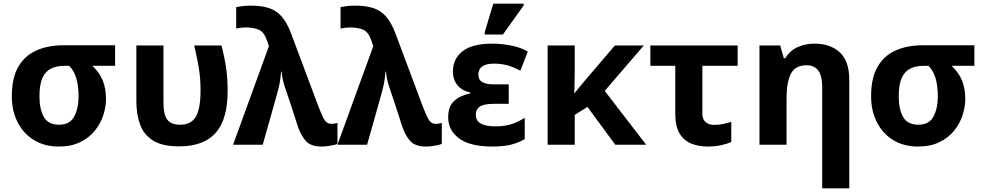

<svg xmlns="http://www.w3.org/2000/svg" viewBox="-20 -796 5421 1056"><path d="M303 10Q224 10 166 -26Q108 -62 76.5 -124.5Q45 -187 45 -266Q45 -367 80.5 -428.5Q116 -490 180 -518.5Q244 -547 329 -547H613V-434H488Q528 -396 545.5 -352Q563 -308 563 -252Q563 -208 548 -162Q533 -116 501.5 -77Q470 -38 420.5 -14Q371 10 303 10ZM305 -110Q364 -110 388 -155Q412 -200 412 -265Q412 -386 360 -434H333Q292 -434 261 -419Q230 -404 213.5 -367.5Q197 -331 197 -266Q197 -196 221 -153Q245 -110 305 -110Z M966 9Q873 9 822 -23Q771 -55 750.5 -111Q730 -167 730 -239V-546H879V-234Q879 -163 901 -136.5Q923 -110 971 -110Q1030 -110 1056.5 -153Q1083 -196 1083 -300Q1083 -365 1073.5 -422.5Q1064 -480 1048 -546H1198Q1215 -481 1223.5 -423.5Q1232 -366 1232 -296Q1232 -139 1166 -65Q1100 9 966 9Z M1750 10Q1689 10 1662 -20.5Q1635 -51 1618 -101L1575 -234Q1562 -273 1547 -317Q1532 -361 1529 -402H1526Q1523 -358 1514.5 -321.5Q1506 -285 1492 -237L1425 0H1262L1459 -542L1448 -574Q1432 -621 1402.5 -633Q1373 -645 1334 -645Q1317 -645 1303 -643Q1289 -641 1279 -639V-757Q1293 -760 1314 -762.5Q1335 -765 1360 -765Q1417 -765 1458 -752Q1499 -739 1528.5 -706Q1558 -673 1581 -612L1730 -214Q1746 -173 1756.5 -151.5Q1767 -130 1777.5 -122.5Q1788 -115 1802 -115Q1813 -115 1820 -116.5Q1827 -118 1836 -120V-5Q1824 1 1796.5 5.5Q1769 10 1750 10Z M2324 10Q2263 10 2236 -20.5Q2209 -51 2192 -101L2149 -234Q2136 -273 2121 -317Q2106 -361 2103 -402H2100Q2097 -358 2088.5 -321.5Q2080 -285 2066 -237L1999 0H1836L2033 -542L2022 -574Q2006 -621 1976.5 -633Q1947 -645 1908 -645Q1891 -645 1877 -643Q1863 -641 1853 -639V-757Q1867 -760 1888 -762.5Q1909 -765 1934 -765Q1991 -765 2032 -752Q2073 -739 2102.5 -706Q2132 -673 2155 -612L2304 -214Q2320 -173 2330.5 -151.5Q2341 -130 2351.5 -122.5Q2362 -115 2376 -115Q2387 -115 2394 -116.5Q2401 -118 2410 -120V-5Q2398 1 2370.5 5.5Q2343 10 2324 10Z M2687 10Q2567 10 2506 -34Q2445 -78 2445 -151Q2445 -211 2478 -241Q2511 -271 2566 -282V-287Q2518 -299 2494.5 -329Q2471 -359 2471 -403Q2471 -472 2524 -514Q2577 -556 2687 -556Q2739 -556 2792 -545.5Q2845 -535 2883 -512L2842 -407Q2801 -429 2767.5 -437.5Q2734 -446 2698 -446Q2653 -446 2632 -430.5Q2611 -415 2611 -386Q2611 -357 2632.5 -344.5Q2654 -332 2697 -332H2778V-225H2698Q2643 -225 2620 -210.5Q2597 -196 2597 -164Q2597 -101 2705 -101Q2751 -101 2787.5 -111.5Q2824 -122 2866 -148V-31Q2830 -10 2789 0Q2748 10 2687 10ZM2646 -606V-619L2693 -776H2860V-766L2746 -606Z M3521 -546 3306 -296 3534 0H3364L3211 -208L3141 -164V0H2992V-546H3141V-403Q3140 -373 3140 -343Q3140 -313 3138 -284H3140Q3157 -305 3174 -325.5Q3191 -346 3209 -367L3362 -546Z M3874 10Q3823 10 3782.5 -6Q3742 -22 3718 -61.5Q3694 -101 3694 -171V-434H3557V-546H4037V-434H3843V-171Q3843 -140 3861 -124.5Q3879 -109 3908 -109Q3933 -109 3956 -114Q3979 -119 4002 -126V-15Q3980 -5 3946.5 2.5Q3913 10 3874 10Z M4502 240V-319Q4502 -437 4417 -437Q4354 -437 4330 -390.5Q4306 -344 4306 -257V0H4157V-546H4271L4291 -476H4299Q4325 -518 4367 -537Q4409 -556 4460 -556Q4546 -556 4598.5 -508.5Q4651 -461 4651 -356V240Z M5029 10Q4950 10 4892 -26Q4834 -62 4802.5 -124.5Q4771 -187 4771 -266Q4771 -367 4806.5 -428.5Q4842 -490 4906 -518.5Q4970 -547 5055 -547H5339V-434H5214Q5254 -396 5271.5 -352Q5289 -308 5289 -252Q5289 -208 5274 -162Q5259 -116 5227.5 -77Q5196 -38 5146.5 -14Q5097 10 5029 10ZM5031 -110Q5090 -110 5114 -155Q5138 -200 5138 -265Q5138 -386 5086 -434H5059Q5018 -434 4987 -419Q4956 -404 4939.5 -367.5Q4923 -331 4923 -266Q4923 -196 4947 -153Q4971 -110 5031 -110Z"/></svg>

Font: RS Noto Sans
Style: Bold
Weight: 700
Designer: Monotype Design Team
Foundry: Monotype Imaging Inc.
Version: Version 3.10